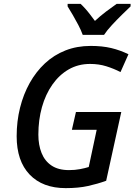

<svg xmlns="http://www.w3.org/2000/svg" viewBox="-20 -961 694 991"><path d="M319 10Q200 10 133 -60Q66 -130 66 -258Q66 -335 83.5 -405Q101 -475 133.5 -533Q166 -591 212 -634Q258 -677 317.5 -700.5Q377 -724 448 -724Q508 -724 554 -713Q600 -702 643 -681L602 -589Q567 -607 528.5 -619Q490 -631 445 -631Q384 -631 335 -603Q286 -575 250.5 -524.5Q215 -474 196.5 -408Q178 -342 178 -266Q178 -213 194.5 -171.5Q211 -130 246 -106.5Q281 -83 336 -83Q367 -83 393 -88Q419 -93 438 -99L479 -291H351L372 -383H606L528 -28Q484 -12 434.5 -1Q385 10 319 10ZM407 -781Q398 -806 384 -832.5Q370 -859 355.5 -884Q341 -909 329 -928V-941H396Q407 -931 420 -916.5Q433 -902 445.5 -885.5Q458 -869 470 -853Q498 -879 527 -901Q556 -923 582 -941H654V-928Q637 -912 610 -885.5Q583 -859 557.5 -831.5Q532 -804 517 -781Z"/></svg>

Font: Noto Sans Display Medium
Style: Italic
Weight: 500
Italic angle: -12°
Designer: Monotype Design Team
Foundry: Monotype Imaging Inc.
Version: Version 2.003